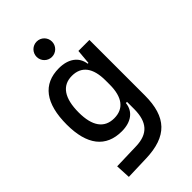

<svg xmlns="http://www.w3.org/2000/svg" viewBox="-285 -829 1156 1156"><g transform="rotate(-45 293.0 -250.5)"><path d="M88.9 233.4 240.2 228.5C423.8 222.7 503.9 138.7 503.9 -45.9V-517.6H410.2L401.9 -423.8H395.5C386.7 -488.8 334 -527.3 253.4 -527.3C117.7 -527.3 46.9 -433.6 46.9 -253.9C46.9 -80.6 117.7 9.8 253.4 9.8C333 9.8 384.3 -28.8 390.6 -93.8H400.4V-30.3C399.4 76.2 354.5 130.9 250 133.8L84 138.7ZM400.4 -276.4V-241.2C400.4 -134.3 357.9 -78.1 276.4 -78.1C192.9 -78.1 149.4 -138.2 149.4 -253.9C149.4 -376 192.9 -439.5 276.4 -439.5C357.9 -439.5 400.4 -383.3 400.4 -276.4ZM272.5 -604.5C308.6 -604.5 337.9 -633.8 337.9 -669.9C337.9 -706.5 308.6 -735.4 272.5 -735.4C236.3 -735.4 207 -706.5 207 -669.9C207 -633.8 236.3 -604.5 272.5 -604.5Z"/></g></svg>

Font: Cascadia Code PL
Style: Regular
Weight: 400
Monospace: yes
Designer: Aaron Bell
Foundry: Saja Typeworks
Version: Version 2404.023